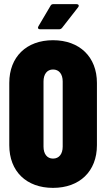

<svg xmlns="http://www.w3.org/2000/svg" viewBox="-20 -903 515 931"><path d="M175 -761H266C272 -761 277 -763 281 -768L359 -868C365 -876 361 -883 351 -883H239C233 -883 228 -881 225 -875L166 -775C161 -766 166 -761 175 -761ZM237 8C366 8 450 -72 450 -199V-501C450 -627 366 -708 237 -708C108 -708 25 -627 25 -501V-199C25 -72 108 8 237 8ZM237 -134C208 -134 191 -157 191 -192V-508C191 -543 208 -566 237 -566C267 -566 284 -543 284 -508V-192C284 -157 267 -134 237 -134Z"/></svg>

Font: Barlow Condensed ExtraBold
Style: Regular
Weight: 800
Width: 3
Designer: Jeremy Tribby
Foundry: Tribby Type
Version: Version 1.422;hotconv 1.0.109;makeotfexe 2.5.65596